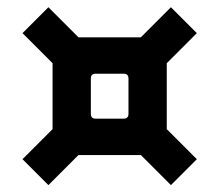

<svg xmlns="http://www.w3.org/2000/svg" viewBox="-20 -621 618 541"><path d="M43.4 -172.4 128.1 -257.1V-442.9L43.4 -527.6L116.4 -600.6L201.1 -515.9H376.9L461.6 -600.6L534.6 -527.6L449.9 -442.9V-257.1L534.6 -172.4L461.6 -99.4L376.9 -184.1H201.1L116.4 -99.4ZM236 -300.3Q236 -286.7 249.5 -286.7H328.5Q342 -286.7 342 -300.3V-399.7Q342 -413.3 328.5 -413.3H249.5Q236 -413.3 236 -399.7Z"/></svg>

Font: Oxanium ExtraLight
Style: Regular
Weight: 200
Designer: Severin Meyer
Version: Version 2.000